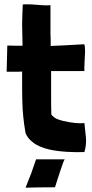

<svg xmlns="http://www.w3.org/2000/svg" viewBox="-20 -708 427 894"><path d="M373 0C380 -23 382 -45 380 -69C377 -100 377 -97 373 -135C368 -135 362 -134 355 -134C328 -134 279 -141 248 -153C235 -158 226 -166 219 -175C218 -205 218 -237 218 -272V-377H373C372 -388 374 -429 375 -445C376 -455 376 -465 376 -473C376 -487 375 -497 372 -502C338 -500 305 -498 282 -497C259 -496 237 -495 216 -494V-523L215 -550V-684C208 -683 201 -683 194 -683C178 -683 164 -685 147 -686C135 -687 120 -688 107 -688C100 -688 92 -688 86 -687C85 -671 83 -609 83 -594C83 -576 85 -511 85 -495C65 -495 48 -495 14 -496L11 -374H50C61 -374 72 -374 83 -375V-332C83 -299 83 -266 84 -234C85 -188 90 -139 99 -88C106 -71 117 -58 131 -47C151 -30 179 -19 209 -12C256 -1 323 2 373 0ZM99 166C104 165 203 164 236 164C249 125 253 109 262 84C269 61 280 32 282 34H148L134 74C129 91 122 108 115 125C108 143 104 152 99 166Z"/></svg>

Font: Londrina Solid CC
Style: CC
Weight: 400
Designer: Marcelo Magalhaes
Foundry: Tipos Pereira
Version: Version 1.003;FEAKit 1.0